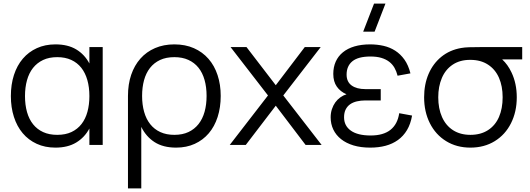

<svg xmlns="http://www.w3.org/2000/svg" viewBox="-20 -800 2926 1060"><path d="M547 -540V0H473.5V-90.5Q447 -41 400.5 -13Q354 15 286 15Q228.5 15 182.8 -6Q137 -27 105.2 -64.8Q73.5 -102.5 56.8 -154.8Q40 -207 40 -269.5Q40 -333.5 57 -386Q74 -438.5 106 -476Q138 -513.5 183.5 -534.2Q229 -555 286 -555Q354.5 -555 400.8 -527.2Q447 -499.5 473.5 -449.5V-540ZM296 -484.5Q251 -484.5 217.8 -468.8Q184.5 -453 162.2 -424.8Q140 -396.5 129 -357Q118 -317.5 118 -269.5Q118 -221 129.2 -181.2Q140.5 -141.5 162.8 -113.8Q185 -86 218.2 -70.8Q251.5 -55.5 296 -55.5Q341.5 -55.5 374.8 -71.2Q408 -87 430 -115.2Q452 -143.5 462.8 -183Q473.5 -222.5 473.5 -269.5Q473.5 -318.5 462.2 -358Q451 -397.5 428.8 -425.8Q406.5 -454 373.2 -469.2Q340 -484.5 296 -484.5Z M686.5 240V-270.5Q686.5 -334.5 704.2 -386.8Q722 -439 755.2 -476.5Q788.5 -514 836 -534.5Q883.5 -555 942.5 -555Q1003 -555 1050.5 -534Q1098 -513 1131 -475.2Q1164 -437.5 1181.2 -385.2Q1198.5 -333 1198.5 -270.5Q1198.5 -207 1181.5 -154.2Q1164.5 -101.5 1132.5 -64Q1100.5 -26.5 1055 -5.8Q1009.5 15 952.5 15Q880.5 15 833.2 -15.5Q786 -46 760 -99.5V240ZM942.5 -55.5Q987.5 -55.5 1020.8 -71.2Q1054 -87 1076.2 -115.2Q1098.5 -143.5 1109.5 -183Q1120.5 -222.5 1120.5 -270.5Q1120.5 -319.5 1109.2 -359Q1098 -398.5 1075.8 -426.2Q1053.5 -454 1020.2 -469.2Q987 -484.5 942.5 -484.5Q897 -484.5 863.5 -468.8Q830 -453 808 -424.8Q786 -396.5 775.2 -357.2Q764.5 -318 764.5 -270.5Q764.5 -222 775.8 -182.2Q787 -142.5 809.5 -114.2Q832 -86 865.2 -70.8Q898.5 -55.5 942.5 -55.5Z M1248.5 0 1459.5 -273 1253 -540H1341L1502.5 -329.5L1662.5 -540H1750.5L1544 -273L1755.5 0H1667L1502.5 -216.5L1337 0Z M2048 -625H1985L2045 -780H2108ZM2024 15Q1972 15 1931.5 2.8Q1891 -9.5 1863 -31.8Q1835 -54 1820.2 -84.8Q1805.5 -115.5 1805.5 -152.5Q1805.5 -176.5 1812.5 -197.5Q1819.5 -218.5 1831.2 -234.8Q1843 -251 1859 -262.5Q1875 -274 1893 -279.5Q1859 -294 1839.5 -321.8Q1820 -349.5 1820 -392Q1820 -429.5 1833.5 -459.8Q1847 -490 1873 -511.2Q1899 -532.5 1937 -543.8Q1975 -555 2023.5 -555Q2062 -555 2097.2 -547Q2132.5 -539 2161.8 -520.2Q2191 -501.5 2212.8 -471Q2234.5 -440.5 2246 -395L2175 -382Q2169 -406 2157.8 -425.8Q2146.5 -445.5 2128.5 -459.2Q2110.5 -473 2085.2 -480.5Q2060 -488 2025.5 -488Q1957.5 -488 1925.5 -461.8Q1893.5 -435.5 1893.5 -388Q1893.5 -348.5 1921.2 -328.2Q1949 -308 1997.5 -308H2082V-245.5H1997.5Q1972.5 -245.5 1950.8 -240.5Q1929 -235.5 1913.2 -224.5Q1897.5 -213.5 1888.5 -195.8Q1879.5 -178 1879.5 -152.5Q1879.5 -105.5 1917 -78.8Q1954.5 -52 2026.5 -52Q2096.5 -52 2135.8 -83.2Q2175 -114.5 2184 -175L2255 -162Q2247 -115.5 2227 -82Q2207 -48.5 2177 -27Q2147 -5.5 2108.5 4.8Q2070 15 2024 15Z M2577 15Q2501 15 2443 -20.8Q2385 -56.5 2353.2 -119.8Q2321.5 -183 2321.5 -263Q2321.5 -334.5 2346.2 -392Q2371 -449.5 2417 -486.8Q2463 -524 2526 -535Q2545 -538.5 2570.8 -539.2Q2596.5 -540 2630.5 -540H2863V-472H2752.5Q2783.5 -443.5 2804 -400Q2833 -339 2833 -263Q2833 -183 2801.2 -119.8Q2769.5 -56.5 2711.5 -20.8Q2653.5 15 2577 15ZM2577 -55.5Q2634 -55.5 2674.2 -81.5Q2714.5 -107.5 2734.8 -154.2Q2755 -201 2755 -263Q2755 -324 2734.8 -370.5Q2714.5 -417 2674.2 -443.2Q2634 -469.5 2577 -469.5Q2576 -469.5 2575 -469.5Q2519 -469.5 2479.2 -443Q2439.5 -416.5 2419.5 -369.5Q2399.5 -322.5 2399.5 -263Q2399.5 -200.5 2420.5 -153.5Q2441.5 -106.5 2481.5 -81Q2521.5 -55.5 2577 -55.5Z"/></svg>

Font: Vela Sans
Style: Regular
Weight: 400
Designer: Principal design: Mikhail Sharanda - project Manrope.
Design modification: Ravid Balaliev
Foundry: Mikhail Sharanda
Version: Version 1.001